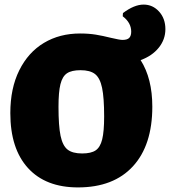

<svg xmlns="http://www.w3.org/2000/svg" viewBox="-20 -805 745 837"><path d="M593 -543Q644 -463 644 -340Q644 -172 559.5 -80Q475 12 320 12Q179 12 102 -72.5Q25 -157 25 -312Q25 -420 64 -498.5Q103 -577 171.5 -618Q240 -659 329 -659Q367 -659 397.5 -654Q428 -649 464 -640Q502 -631 514 -631Q535 -631 543.5 -640Q552 -649 552 -667Q552 -706 515 -734L516 -748Q565 -785 606 -785Q646 -785 673.5 -754.5Q701 -724 701 -678Q701 -633 672 -597Q643 -561 593 -543ZM434 -297Q434 -379 425 -422Q416 -465 394.5 -482Q373 -499 331 -499Q292 -499 272 -485.5Q252 -472 243.5 -438Q235 -404 235 -339Q235 -256 244 -213Q253 -170 274.5 -153Q296 -136 338 -136Q377 -136 397 -149.5Q417 -163 425.5 -197.5Q434 -232 434 -297Z"/></svg>

Font: Luna Sans Black
Style: Regular
Weight: 900
Designer: Juan Pablo del Peral
Foundry: Huerta Tipografica
Version: Version 2.001; ttfautohint (v1.5)